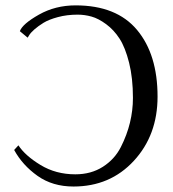

<svg xmlns="http://www.w3.org/2000/svg" viewBox="-20 -678 639 708"><path d="M82 -539.1 53.2 -563Q63 -589.8 123.5 -624Q184.1 -658.2 258.8 -658.2Q409.7 -658.2 485.4 -567.6Q561 -477.1 561 -321.8Q561 -179.7 473.6 -85Q386.2 9.8 251 9.8Q173.8 9.8 118.4 -29.5Q63 -68.8 32.2 -125L47.9 -142.1Q72.8 -104 129.4 -69.6Q186 -35.2 257.8 -35.2Q315.9 -35.2 359.4 -63Q402.8 -90.8 425.5 -135.5Q448.2 -180.2 459.2 -225.6Q470.2 -271 470.2 -316.9Q470.2 -390.1 456.1 -446.5Q441.9 -502.9 420.9 -535.4Q399.9 -567.9 371.3 -588.9Q342.8 -609.9 317.4 -616.9Q292 -624 266.1 -624Q227.1 -624 193.6 -615Q160.2 -606 140.6 -594Q121.1 -582 106.9 -569.6Q92.8 -557.1 87.4 -547.9Z"/></svg>

Font: Linux Libertine Capitals
Style: Small Caps
Weight: 400
Designer: Philipp H. Poll
Foundry: Philipp H. Poll
Version: Version 5.1.3